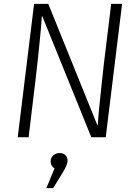

<svg xmlns="http://www.w3.org/2000/svg" viewBox="-20 -705 704 986"><path d="M523 0H449L197 -622H195Q194 -599 190.5 -561.5Q187 -524 182.5 -479.5Q178 -435 173 -388Q168 -341 163 -300L127 0H71L155 -685H228L480 -62H482Q483 -84 486.5 -122.5Q490 -161 495.5 -210.5Q501 -260 507 -318.5Q513 -377 521 -439L551 -685H607ZM260 160Q240 148 240 123Q240 105 253.5 93Q267 81 287 81Q305 81 316 92Q327 103 327 122Q327 140 303 180L253 261H218Z"/></svg>

Font: Glekhifnjqigglhiwekvrgaqftz
Style: Regular
Weight: 300
Italic angle: -8°
Designer: Carrois Corporate & Edenspiekermann
Foundry: Carrois Corporate GbR & Edenspiekermann AG
Version: Version 2.001